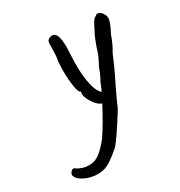

<svg xmlns="http://www.w3.org/2000/svg" viewBox="-193 -492 746 796"><g transform="rotate(-30 180.0 -93.5)"><path d="M408 -336Q408 -318 384 -273Q376 -250 366.5 -230Q357 -210 352 -204L329 -151Q314 -118 292 -74Q265 -18 254 9L241 30Q191 110 164 142Q109 191 79 199Q66 203 48 203Q15 203 -14.5 188.5Q-44 174 -48 155Q-49 148 -43 140Q-37 132 -30 132Q-25 132 -22 136Q-14 142 1.5 147.5Q17 153 35 153Q42 153 54 151Q74 147 96 127Q118 107 136 83Q170 33 209 -42Q195 -46 182 -61.5Q169 -77 161.5 -94Q154 -111 156 -119V-130Q147 -130 141.5 -164Q136 -198 136 -243Q136 -260 138 -286Q142 -302 142.5 -325.5Q143 -349 143 -356V-360Q143 -372 145.5 -377Q148 -382 154 -386Q162 -390 170 -390Q198 -390 198 -316Q198 -305 196 -273Q195 -259 195 -231Q195 -179 204 -139Q213 -99 231 -84L237 -98Q248 -127 254 -135Q268 -164 270 -172Q272 -179 281 -195L294 -222Q296 -228 307 -260.5Q318 -293 329 -313Q333 -321 341 -336.5Q349 -352 354 -359Q359 -366 365 -368Q373 -375 378 -375Q382 -375 392 -369Q408 -353 408 -336Z"/></g></svg>

Font: Caveat
Style: Regular
Weight: 400
Designer: Pablo Impallari
Foundry: Pablo Impallari
Version: Version 1.500; ttfautohint (v1.6)